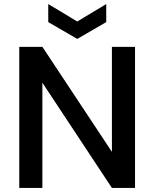

<svg xmlns="http://www.w3.org/2000/svg" viewBox="-20 -927 761 947"><path d="M646 -696V0H532L189 -519V0H75V-696H189L532 -178V-696ZM504 -907V-818L361 -735L218 -818V-907L361 -821Z"/></svg>

Font: Poppins Medium
Style: Regular
Weight: 500
Designer: Ninad Kale (Devanagari), Jonny Pinhorn (Latin)
Version: Version 5.002